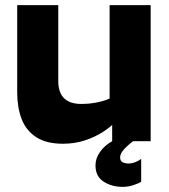

<svg xmlns="http://www.w3.org/2000/svg" viewBox="-20 -550 657 748"><path d="M567 0H417V-115L407 -133V-530H567ZM298 -145Q325 -145 350.5 -149.5Q376 -154 397 -162Q418 -170 432 -178V-78Q412 -56 381 -36Q350 -16 310.5 -3Q271 10 225 10Q160 10 120.5 -16Q81 -42 64 -87Q47 -132 47 -190V-530H207V-233Q207 -208 215.5 -188Q224 -168 244 -156.5Q264 -145 298 -145ZM417 0H499Q477 16 462.5 32.5Q448 49 448 63Q448 78 458.5 82.5Q469 87 481 87Q492 87 505 82.5Q518 78 530 69V158Q517 166 497.5 172Q478 178 458 178Q415 178 383.5 157.5Q352 137 352 94Q352 67 369.5 42Q387 17 417 0Z"/></svg>

Font: Roundo Variable
Style: Regular
Weight: 200
Designer: Shiva Nallaperumal
Foundry: Indian Type Foundry
Version: Version 2.000